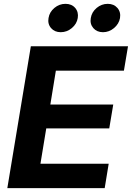

<svg xmlns="http://www.w3.org/2000/svg" viewBox="-20 -965 677 985"><path d="M17.6 0 138.2 -727.5H636.7L615.7 -602.5H266.6L238.3 -428.7H561L540.5 -306.2H217.3L187.5 -125H537.6L517.1 0ZM508.3 -799.8Q477.1 -799.8 458.7 -821Q440.4 -842.3 445.8 -872.6Q450.7 -903.3 475.8 -924.3Q501 -945.3 532.7 -945.3Q564 -945.3 582.3 -924.3Q600.6 -903.3 595.7 -872.6Q590.3 -842.3 564.9 -821Q539.6 -799.8 508.3 -799.8ZM291.5 -799.8Q260.3 -799.8 241.9 -821Q223.6 -842.3 229 -872.6Q233.9 -903.3 259 -924.3Q284.2 -945.3 315.9 -945.3Q347.7 -945.3 365.7 -924.3Q383.8 -903.3 378.9 -872.6Q374 -842.3 348.6 -821Q323.2 -799.8 291.5 -799.8Z"/></svg>

Font: Inter 20pt
Style: Bold Italic
Weight: 700
Italic angle: -9.3988°
Version: Version 4.001;git-66647c0bb